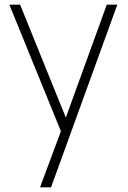

<svg xmlns="http://www.w3.org/2000/svg" viewBox="-20 -560 546 820"><path d="M151 240 256 -42 257 42 20 -540H66L278 -16H246L436 -540H481L198 240Z"/></svg>

Font: Manrope
Style: Regular
Weight: 400
Designer: Mikhail Sharanda
Foundry: Mikhail Sharanda
Version: Version 4.503